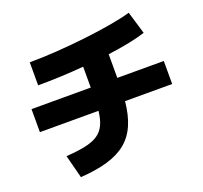

<svg xmlns="http://www.w3.org/2000/svg" viewBox="-139 -929 1215 1148"><g transform="rotate(-20 469.0 -355.0)"><path d="M148.4 -88.9 186.5 58.6C456.5 39.6 566.4 -47.9 589.8 -278.3H889.6V-424.8H593.8V-575.2C692.9 -588.4 777.8 -605.5 834 -624L791 -767.6C662.1 -728.5 344.7 -691.4 133.8 -691.4V-544.9C229 -544.9 329.1 -549.3 424.8 -557.6V-424.8H47.9V-278.3H420.9C404.3 -135.7 341.3 -102.1 148.4 -88.9Z"/></g></svg>

Font: Pretendard Black
Style: Regular
Weight: 900
Designer: Base glyphs from Inter by Rasmus Andersson; Hangeul glyphs from Noto Sans CJK(Source Han Sans) by Jang Soo-young and Kan
Foundry: Kil Hyung-jin
Version: Version 1.309;Glyphs 3.2 (3225)